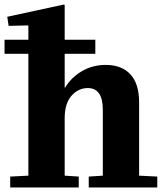

<svg xmlns="http://www.w3.org/2000/svg" viewBox="-44 -826 715 846"><path d="M241 -52 303 -48V0H1V-48L81 -52V-589H-24V-651H81V-712L79 -714L-6 -712L-12 -752L237 -806L241 -804V-651H376V-589H241V-440H243Q270 -485 317 -512.5Q364 -540 422 -540Q492 -540 530.5 -498.5Q569 -457 569 -375V-52L649 -48V0H347V-48L409 -52V-342Q409 -438 343 -438Q301 -438 271 -404Q241 -370 241 -305Z"/></svg>

Font: Minipax
Style: Bold
Weight: 700
Designer: Raphaël Ronot, Igor Stepanchenko (Cyrillic)
Foundry: steppetype
Version: Version 1.002